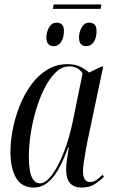

<svg xmlns="http://www.w3.org/2000/svg" viewBox="-20 -835 512 865"><path d="M437 -815 433 -795H218L222 -815ZM369 -627Q354 -627 345 -636Q336 -645 336 -667Q336 -690 348 -711.5Q360 -733 382 -733Q397 -733 406 -724.5Q415 -716 415 -694Q415 -664 402 -645.5Q389 -627 369 -627ZM222 -627Q207 -627 198 -636Q189 -645 189 -667Q189 -690 201 -711.5Q213 -733 235 -733Q250 -733 259 -724.5Q268 -716 268 -695Q268 -664 255 -645.5Q242 -627 222 -627ZM133 10Q78 10 52.5 -33.5Q27 -77 27 -150Q27 -198 37.5 -252Q48 -306 68.5 -358Q89 -410 120 -452.5Q151 -495 192 -520.5Q233 -546 285 -546Q319 -546 342.5 -534Q366 -522 381 -508L437 -535H445L373 -194Q370 -177 365.5 -152.5Q361 -128 357.5 -104Q354 -80 354 -63Q354 -15 386 -15Q400 -15 413.5 -23.5Q427 -32 442 -48L448 -39Q431 -21 407 -5.5Q383 10 348 10Q278 10 278 -70Q278 -94 282 -119Q286 -144 290 -171H287Q252 -74 215 -32Q178 10 133 10ZM160 -9Q180 -9 201.5 -32Q223 -55 243 -94Q263 -133 279.5 -182Q296 -231 307 -284L352 -504Q342 -521 326 -528.5Q310 -536 293 -536Q259 -536 231 -509Q203 -482 180.5 -437.5Q158 -393 142 -339Q126 -285 118 -230.5Q110 -176 110 -130Q110 -66 123 -37.5Q136 -9 160 -9Z"/></svg>

Font: Noto Serif Display ExtraCondensed
Style: Italic
Weight: 400
Width: 2
Italic angle: -12°
Designer: Monotype Design Team
Foundry: Monotype Imaging Inc.
Version: Version 2.009